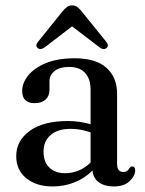

<svg xmlns="http://www.w3.org/2000/svg" viewBox="-20 -679 536 710"><path d="M40 -101.5Q40 -159 90.2 -195.2Q140.5 -231.5 230.5 -231.5Q254.5 -231.5 275.8 -228.2Q297 -225 315 -219.5V-346Q315 -387.5 294.5 -409.5Q274 -431.5 236.5 -431.5Q200 -431.5 181.5 -416.2Q163 -401 163 -379.5V-347.5Q163 -324 148.5 -310.8Q134 -297.5 108 -297.5Q62 -297.5 62 -343Q62 -372.5 84.5 -400.2Q107 -428 150.2 -445.8Q193.5 -463.5 256 -463.5Q334.5 -463.5 373.8 -428.2Q413 -393 413 -332V-73Q413 -43 436 -43Q445 -43 450.2 -47Q455.5 -51 458.5 -57Q464 -63.5 468.5 -63.5Q480 -63.5 480 -49Q480 -29 459.5 -9.2Q439 10.5 400.5 10.5Q366.5 10.5 345.5 -5Q324.5 -20.5 322 -48.5Q294 -20 255.8 -4.8Q217.5 10.5 175 10.5Q114.5 10.5 77.2 -19.8Q40 -50 40 -101.5ZM141 -118Q141 -79 163.2 -58.8Q185.5 -38.5 220 -38.5Q274.5 -38.5 315 -78V-189.5Q298 -195.5 279.8 -199Q261.5 -202.5 240.5 -202.5Q194 -202.5 167.5 -180Q141 -157.5 141 -118ZM145.5 -504Q129.5 -493 119 -501.5Q109 -510.5 121 -525L212 -638Q220.5 -648 228.2 -653.5Q236 -659 246.5 -659Q257.5 -659 265.2 -653.5Q273 -648 281 -638L372.5 -525Q384.5 -510.5 374 -501.5Q363.5 -492.5 348 -504L246.5 -581.5Z"/></svg>

Font: Fraunces 72pt Soft
Style: Regular
Weight: 400
Version: Version 1.000;[b76b70a41]